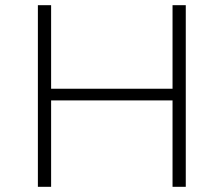

<svg xmlns="http://www.w3.org/2000/svg" viewBox="-20 -720 862 740"><path d="M645 -700H696V0H645V-333H177V0H126V-700H177V-378H645Z"/></svg>

Font: mBank Light
Style: Regular
Weight: 300
Designer: Julieta Ulanovsky
Foundry: Julieta Ulanovsky
Version: Version 7.200;PS 007.200;hotconv 1.0.88;makeotf.lib2.5.64775